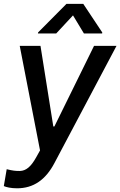

<svg xmlns="http://www.w3.org/2000/svg" viewBox="-30 -787 633 1011"><path d="M59.7 204.5C146 204.5 209.9 160.2 256.4 72.1L583.5 -545.5H465.2L256.4 -121.1H250.7L183.2 -545.5H73.9L180.8 5L160.9 40.8C132.5 92 106.9 111.9 75.3 113.3C52.6 113.6 37.3 111.9 5.3 104L-9.9 192.8C2.5 198.5 27.7 204.5 59.7 204.5ZM169.7 -610.8H266L354.4 -706L411.9 -610.8H507.8L508.5 -616.1L408.4 -766.7H320L170.5 -616.1Z"/></svg>

Font: Margiela Sans Medium
Style: Italic
Weight: 500
Italic angle: -9.39999°
Designer: Stefan Endress, Andreas Faust
Version: Version 1.100;FEAKit 1.0